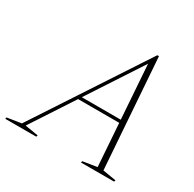

<svg xmlns="http://www.w3.org/2000/svg" viewBox="-219 -857 1028 1018"><g transform="rotate(30 295.5 -347.5)"><path d="M205 -283.5 211.5 -302H488.5L482 -283.5ZM522 -23 603.5 -9.5 600.5 0H397.5L400.5 -9.5L486.5 -23L443 -646.5H454L46 -23L127 -9.5L124 0H-66L-63.5 -9.5L23 -23L464 -695H474Z"/></g></svg>

Font: Newsreader 36pt ExtraLight
Style: Italic
Weight: 250
Italic angle: -17°
Designer: Hugues Gentile
Foundry: Production Type
Version: Version 1.003